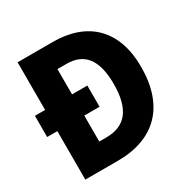

<svg xmlns="http://www.w3.org/2000/svg" viewBox="-160 -956 999 1012"><g transform="rotate(-30 339.0 -450.0)"><path d="M291 -807H76V-517H14V-388H76V-93H274C497 -93 628 -220 628 -461C628 -686 501 -807 291 -807ZM295 -671C402 -671 458 -604 458 -455C458 -304 401 -230 283 -230H240V-388H333V-517H240V-671Z"/></g></svg>

Font: Noto Sans Kannada UI SemiCondensed ExtraBold
Style: Regular
Weight: 800
Width: 4
Designer: Jelle Bosma - Monotype Design Team
Foundry: Monotype Imaging Inc.
Version: Version 2.005